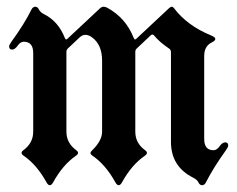

<svg xmlns="http://www.w3.org/2000/svg" viewBox="-20 -543 708 573"><path d="M7.3 -404.8Q7.3 -409.2 15.1 -419.9Q52.7 -471.7 73.7 -514.2Q78.1 -522.9 85.2 -522.9Q92.3 -522.9 96.2 -514.6Q100.1 -506.3 111.8 -500.5Q153.8 -479.5 173.3 -430.2Q175.3 -425.3 177.2 -425.3Q179.2 -425.3 181.2 -427.2L278.3 -518.1Q283.7 -522.9 289.3 -522.9Q294.9 -522.9 300.8 -519.5Q355.5 -489.3 378.9 -430.2Q380.9 -425.3 382.8 -425.3Q384.8 -425.3 386.7 -427.2L484.9 -519Q489.3 -522.9 492.7 -522.9Q496.1 -522.9 499 -519Q538.1 -466.8 609.4 -437.5Q622.6 -432.1 622.6 -426.8Q622.6 -421.4 611.3 -416Q589.4 -404.8 589.4 -376V-128.4Q589.4 -94.7 617.2 -94.7Q627 -94.7 635.3 -106.4Q643.6 -118.2 652.3 -118.2Q661.1 -118.2 661.1 -108.4Q661.1 -104 653.3 -93.3Q616.2 -41.5 594.7 1Q590.3 9.8 583.3 9.8Q576.2 9.8 572.3 1.5Q568.4 -6.8 556.6 -12.7Q490.2 -45.9 490.2 -119.6V-387.2Q490.2 -394 485.4 -397.5Q455.1 -418 439.5 -437.5Q437.5 -439.9 434.8 -439.9Q432.1 -439.9 429.7 -437.5L387.7 -397.9Q383.8 -394 383.8 -388.2V-149.9Q383.8 -115.7 413.1 -94.7Q418.5 -90.8 418.5 -86.7Q418.5 -82.5 412.1 -78.1Q373 -51.3 344.2 1Q339.4 9.8 334.2 9.8Q329.1 9.8 324.2 1Q295.4 -51.3 256.3 -78.1Q250 -82.5 250 -86.2Q250 -89.8 255.4 -94.7Q284.7 -123.5 284.7 -149.9V-361.8Q284.7 -410.2 253.9 -432.1Q244.1 -439 234.9 -439Q225.6 -439 217.8 -431.6L182.1 -397.9Q178.2 -394 178.2 -388.2V-149.9Q178.2 -116.2 207.5 -94.7Q212.9 -90.8 212.9 -86.7Q212.9 -82.5 206.5 -78.1Q167.5 -51.3 138.7 1Q133.8 9.8 128.7 9.8Q123.5 9.8 118.7 1Q89.8 -51.3 50.8 -78.1Q44.4 -82.5 44.4 -86.7Q44.4 -90.8 49.8 -94.7Q79.1 -116.2 79.1 -149.9V-384.8Q79.1 -418.5 50.8 -418.5Q41 -418.5 32.7 -406.7Q24.4 -395 15.9 -395Q7.3 -395 7.3 -404.8Z"/></svg>

Font: UnifrakturMaguntia19
Style: Book
Weight: 400
Designer: j. 'mach' wust, Gerrit Ansmann, Georg Duffner, based on a font by Peter Wiegel, original typeface by Carl Albert Fahrenw
Version: Version 2017-03-19